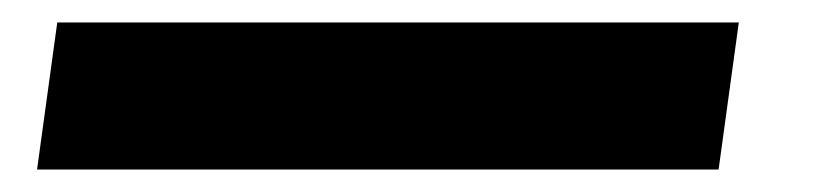

<svg xmlns="http://www.w3.org/2000/svg" viewBox="-20 41 727 171"><path d="M13 192 31 61H638L620 192Z"/></svg>

Font: Lexend
Style: Bold Italic
Weight: 700
Italic angle: -8.13011°
Designer: Bonnie Shaver-Troup, Thomas Jockin
Foundry: Lexend
Version: Version 1.007